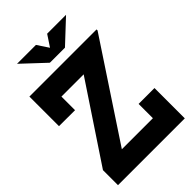

<svg xmlns="http://www.w3.org/2000/svg" viewBox="-241 -903 993 993"><g transform="rotate(-45 255.5 -406.5)"><path d="M84.5 -813H222.7L263.7 -751L304.7 -813H442.9L318.8 -696.8H208.5ZM9.8 0V-109.9L289.6 -530.8H127V-431.2L9.8 -431.6V-647.9H501V-640.6L155.3 -117.2H382.3V-221.7H498.5V0Z"/></g></svg>

Font: Sangha Kali
Style: Regular
Weight: 400
Designer: Seslavinskaya Anna
Foundry: Popkern
Version: Version 2.000;PS 002.000;hotconv 1.0.88;makeotf.lib2.5.64775